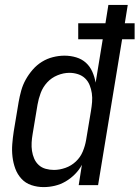

<svg xmlns="http://www.w3.org/2000/svg" viewBox="-20 -755 569 783"><path d="M158 8Q132 8 108 0Q84 -8 67.5 -26Q51 -44 42.5 -67Q34 -90 31 -115.5Q28 -141 30 -167Q32 -193 36 -219L56 -339Q60 -362 66.5 -385.5Q73 -409 85 -430.5Q97 -452 113.5 -471Q130 -490 151 -503Q172 -516 196 -522Q220 -528 243 -528Q268 -528 291 -521Q314 -514 330.5 -499Q347 -484 356.5 -462.5Q366 -441 370 -418L399 -595H299V-660H410L422 -735H501L489 -660H529V-595H478L380 0H301L314 -83Q303 -62 285.5 -44.5Q268 -27 247.5 -15Q227 -3 204 2.5Q181 8 158 8ZM200 -62Q223 -62 247 -70.5Q271 -79 289.5 -96.5Q308 -114 317.5 -137Q327 -160 331 -183L351 -303Q354 -321 355.5 -339Q357 -357 354.5 -374.5Q352 -392 345.5 -408Q339 -424 327 -435.5Q315 -447 298 -452.5Q281 -458 263 -458Q239 -458 214.5 -448Q190 -438 172.5 -419Q155 -400 146 -376Q137 -352 133 -328L113 -208Q110 -191 109 -173.5Q108 -156 110.5 -139.5Q113 -123 119.5 -108Q126 -93 138 -82Q150 -71 166.5 -66.5Q183 -62 200 -62Z"/></svg>

Font: Iosevka SS18
Style: Italic
Weight: 400
Italic angle: -9°
Monospace: yes
Designer: Belleve Invis
Foundry: Belleve Invis
Version: Version 25.1.1; ttfautohint (v1.8.4)